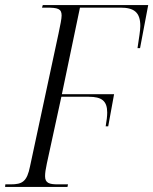

<svg xmlns="http://www.w3.org/2000/svg" viewBox="-38 -734 602 754"><path d="M-18 0H227L229 -10H189C156 -10 139 -15 139 -42C139 -54 141 -69 146 -92L203 -354H311C361 -354 383 -338 383 -292C383 -279 381 -260 377 -238H387L410 -364H205L276 -704H435C487 -704 513 -687 513 -632C513 -615 508 -585 502 -545H512L544 -714H130L127 -704H144C189 -704 204 -700 204 -673C204 -661 199 -636 192 -603L80 -81C68 -21 50 -10 4 -10H-17Z"/></svg>

Font: Noto Serif Display Condensed Light
Style: Italic
Weight: 300
Width: 3
Italic angle: -12°
Designer: Monotype Design Team
Foundry: Monotype Imaging Inc.
Version: Version 2.009